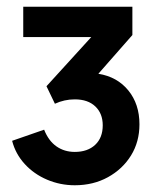

<svg xmlns="http://www.w3.org/2000/svg" viewBox="-20 -765 465 570"><path d="M202 -215Q257 -215 300.5 -239Q344 -263 369 -303.5Q394 -344 394 -396Q394 -456 361 -496.5Q328 -537 272 -546L373 -661V-745H49V-655H251L118 -509L143 -457Q171 -470 202 -470Q241 -470 263 -449Q285 -428 285 -393Q285 -356 262.5 -335Q240 -314 202 -314Q171 -314 147.5 -330.5Q124 -347 111 -380L16 -347Q26 -308 53.5 -278Q81 -248 120 -231.5Q159 -215 202 -215Z"/></svg>

Font: Plus Jakarta Sans
Style: Bold
Weight: 700
Designer: Gumpita Rahayu
Foundry: Tokotype
Version: Version 2.004; ttfautohint (v1.8.3)